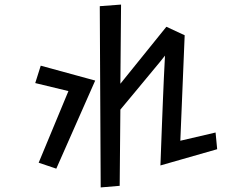

<svg xmlns="http://www.w3.org/2000/svg" viewBox="-20 -776 1040 839"><path d="M681 -53Q681 -53 682 -78.5Q683 -104 684.5 -146Q686 -188 688 -238.5Q690 -289 692 -339.5Q694 -390 696 -433Q698 -476 699.5 -503.5Q701 -531 701 -533Q700 -531 679.5 -506Q659 -481 628.5 -444.5Q598 -408 565.5 -368.5Q533 -329 506 -297L503 36L420 43L416 -749L509 -756L506 -410L707 -659L787 -622L768 -161L922 -197L929 -124ZM279 -378 134 -413 158 -489 396 -424 226 -39 149 -65Z"/></svg>

Font: Stick
Style: Regular
Weight: 400
Designer: Fontworks Inc.
Foundry: Fontworks Inc.
Version: Version 1.100